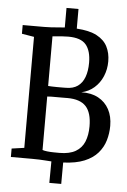

<svg xmlns="http://www.w3.org/2000/svg" viewBox="-64 -905 713 1077"><g transform="rotate(5 293.0 -367.0)"><path d="M255.5 126 256.5 5Q240 4 223.5 2.8Q207 1.5 188.8 0.8Q170.5 0 148.5 0H28V-47.5L98.5 -57.5V-682.5L29.5 -694V-743H150Q170.5 -743 190.2 -744.2Q210 -745.5 229 -747.2Q248 -749 266 -750V-860H333.5V-749.5Q405.5 -745 447.2 -722.8Q489 -700.5 507.2 -664.2Q525.5 -628 525.5 -581.5Q525.5 -536.5 509 -497.5Q492.5 -458.5 462 -431.8Q431.5 -405 390 -396Q446 -397.5 485.8 -376Q525.5 -354.5 546.8 -315Q568 -275.5 568 -222.5Q568 -180 556.2 -140.2Q544.5 -100.5 516.8 -68.5Q489 -36.5 441.8 -17Q394.5 2.5 323 5.5L322.5 126ZM297 -46.5Q354 -46.5 388.2 -66.5Q422.5 -86.5 437.5 -123.2Q452.5 -160 452.5 -209.5Q452.5 -286 419.8 -321.5Q387 -357 315.5 -357Q305.5 -357 289.5 -356.8Q273.5 -356.5 256.2 -356.8Q239 -357 224.2 -356.8Q209.5 -356.5 201.5 -355.5V-54.5Q211 -51 228.2 -49Q245.5 -47 264.5 -46.8Q283.5 -46.5 297 -46.5ZM303 -413.5Q342 -413.5 367.8 -431.5Q393.5 -449.5 406.2 -483.5Q419 -517.5 419 -564.5Q419 -631.5 390.2 -666Q361.5 -700.5 290 -700.5Q274.5 -700.5 256.8 -699.2Q239 -698 224 -696.5Q209 -695 201.5 -694.5V-415Q209.5 -414 223 -413.8Q236.5 -413.5 251.5 -413.2Q266.5 -413 280.5 -413.2Q294.5 -413.5 303 -413.5Z"/></g></svg>

Font: Merriweather 24pt SemiCondensed
Style: Regular
Weight: 400
Width: 4
Designer: Eben Sorkin
Foundry: Eben Sorkin
Version: Version 2.100